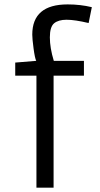

<svg xmlns="http://www.w3.org/2000/svg" viewBox="-20 -860 457 880"><path d="M226.6 -581.1H364.7V-513.2H225.6V0H147V-513.2H49.8V-573.2L146 -581.1Q139.6 -594.2 133.8 -638.2Q127.9 -682.1 127.9 -701.2Q127.9 -839.8 290 -839.8Q348.6 -839.8 400.9 -827.1L386.2 -754.4Q322.8 -769.5 285.2 -769.5Q247.6 -769.5 228 -753.2Q208.5 -736.8 208.5 -688.7Q208.5 -640.6 226.6 -581.1Z"/></svg>

Font: Armata
Style: Regular
Weight: 400
Designer: Viktoriya Grabowska
Foundry: Viktoriya Grabowska
Version: Version 1.003